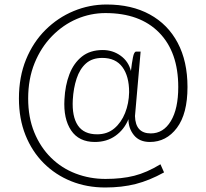

<svg xmlns="http://www.w3.org/2000/svg" viewBox="-20 -738 916 852"><path d="M447 94Q365 94 295.5 66Q226 38 174 -14Q122 -66 93 -138.5Q64 -211 64 -301Q64 -397 95.5 -474Q127 -551 182 -605.5Q237 -660 307 -689Q377 -718 453 -718Q564 -718 644.5 -674Q725 -630 768.5 -548Q812 -466 812 -352Q812 -233 765 -170.5Q718 -108 645 -108Q599 -108 574.5 -138Q550 -168 550 -209Q531 -163 492.5 -135.5Q454 -108 401 -108Q330 -108 295.5 -159.5Q261 -211 266 -297Q269 -359 288 -408.5Q307 -458 343.5 -487Q380 -516 436 -516Q480 -516 515 -491Q550 -466 561 -423Q565 -458 570 -483.5Q575 -509 584 -509H604L579 -223Q581 -146 649 -146Q705 -146 738 -200.5Q771 -255 771 -352Q771 -507 686 -593.5Q601 -680 448 -680Q382 -680 321 -654Q260 -628 211 -578Q162 -528 133.5 -458Q105 -388 105 -301Q105 -217 132 -151Q159 -85 206 -38.5Q253 8 315.5 32Q378 56 448 56Q520 56 575.5 42Q631 28 692 -9L708 27Q643 63 582 78.5Q521 94 447 94ZM411 -142Q456 -142 487 -168Q518 -194 535 -236.5Q552 -279 553 -329Q553 -400 523 -440.5Q493 -481 434 -481Q389 -481 361.5 -456.5Q334 -432 320 -389.5Q306 -347 303 -295Q299 -221 325.5 -181.5Q352 -142 411 -142Z"/></svg>

Font: Haskoy ExtraLight
Style: Regular
Weight: 200
Designer: Ertekin Erdin
Foundry: Ertekin Erdin
Version: Version 2.000; ttfautohint (v1.8.4.7-5d5b)